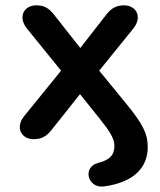

<svg xmlns="http://www.w3.org/2000/svg" viewBox="-20 -517 600 720"><path d="M371 182C479 167 534 114 534 34C534 -18 512 -56 455 -126L352 -252L480 -410C515 -454 491 -497 445 -497C416 -497 398 -486 380 -464L281 -337L181 -464C163 -486 146 -497 116 -497C70 -497 46 -454 81 -410L209 -252L71 -82C36 -39 60 5 106 5C136 5 154 -6 172 -28L280 -164L353 -73C393 -23 409 3 409 30C409 65 391 83 348 94C288 109 308 191 371 182Z"/></svg>

Font: Nunito
Style: Bold
Weight: 700
Designer: Vernon Adams
Foundry: Vernon Adams
Version: Version 3.602